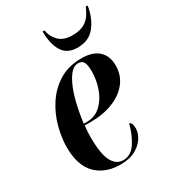

<svg xmlns="http://www.w3.org/2000/svg" viewBox="-188 -852 847 956"><g transform="rotate(-30 236.0 -374.0)"><path d="M219 10Q133 10 81 -41Q29 -92 29 -198Q29 -252 45 -312.5Q61 -373 95.5 -426Q130 -479 184 -512.5Q238 -546 314 -546Q377 -546 410.5 -515.5Q444 -485 444 -430Q444 -374 411.5 -333Q379 -292 323 -270Q267 -248 195 -248H161Q160 -243 159 -230Q158 -217 157.5 -203.5Q157 -190 157 -182Q157 -85 179.5 -43.5Q202 -2 241 -2Q285 -2 313 -43Q341 -84 358 -147Q365 -145 369.5 -136.5Q374 -128 374 -108Q374 -82 356.5 -54.5Q339 -27 305 -8.5Q271 10 219 10ZM179 -258Q226 -258 259 -288.5Q292 -319 309 -366.5Q326 -414 326 -464Q326 -502 317 -517.5Q308 -533 285 -533Q246 -533 212 -460.5Q178 -388 161 -258ZM325 -601Q266 -601 239.5 -643.5Q213 -686 213 -758H224Q229 -722 255.5 -694.5Q282 -667 333 -667Q373 -667 397.5 -679.5Q422 -692 436.5 -712.5Q451 -733 461 -758H472Q462 -692 426.5 -646.5Q391 -601 325 -601Z"/></g></svg>

Font: Noto Serif Display ExtraCondensed
Style: Bold Italic
Weight: 700
Width: 2
Italic angle: -12°
Designer: Monotype Design Team
Foundry: Monotype Imaging Inc.
Version: Version 2.009